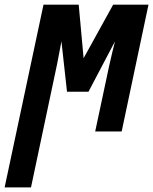

<svg xmlns="http://www.w3.org/2000/svg" viewBox="-77 -565 658 825"><path d="M-57.1 240.2 109.9 -544.9H261.2L282.2 -314.9L409.2 -544.9H561L445.8 0H332L392.1 -282.2Q397.5 -308.1 404.3 -335Q411.1 -361.8 417 -387.2L303.2 -170.9H210.9L187 -387.2Q177.7 -335.9 168 -288.1L56.2 240.2Z"/></svg>

Font: Open Sans Condensed
Style: Bold Italic
Weight: 700
Width: 3
Italic angle: -12°
Designer: Monotype Design Team
Foundry: Monotype Imaging Inc.
Version: Version 3.003; ttfautohint (v1.8.4)